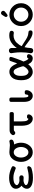

<svg xmlns="http://www.w3.org/2000/svg" viewBox="1506 -2156 663 3714"><g transform="rotate(-90 1837.0 -298.5)"><path d="M43 -106.9Q43 -167 102.1 -213.9Q76.2 -231.9 59.6 -261Q43 -290 43 -320.8Q43 -380.9 101.6 -417Q160.2 -453.1 257.8 -453.1Q355 -453.1 457 -404.8Q480 -395 480 -375Q480 -366.2 469 -345.2Q458 -324.2 439.9 -324.2Q434.1 -324.2 408.9 -335.7Q383.8 -347.2 343.5 -358.6Q303.2 -370.1 259.8 -370.1Q218.8 -370.1 188.5 -363.5Q158.2 -356.9 143.1 -345.9Q127.9 -335 120.8 -325Q113.8 -314.9 113.8 -305.2Q113.8 -284.2 143.8 -268.6Q173.8 -252.9 202.1 -252.9Q210.9 -252.9 228 -254.4Q245.1 -255.9 252.9 -255.9Q272.9 -255.9 284.9 -248Q296.9 -240.2 300 -231.7Q303.2 -223.1 303.2 -213.9Q303.2 -197.8 292.7 -184.8Q282.2 -171.9 254.9 -171.9Q248 -171.9 232.4 -173.3Q216.8 -174.8 208 -174.8Q177.2 -174.8 145.5 -160.4Q113.8 -146 113.8 -127Q113.8 -114.7 127 -103.3Q140.1 -91.8 175 -83Q210 -74.2 261.2 -74.2H263.2Q311 -74.2 353 -81.1Q395 -87.9 419.9 -95.5Q444.8 -103 451.2 -103Q465.3 -103 472.7 -94Q480 -85 480 -75.2Q480 -66.4 471.4 -50.8Q462.9 -35.2 456.1 -28.8Q439.9 -17.6 379.9 -4.9Q319.8 7.8 257.8 7.8Q150.9 7.8 96.9 -24.7Q43 -57.1 43 -106.9Z M563 -223.1Q563 -311 613 -379.6Q663.1 -448.2 751 -448.2Q774.9 -448.2 820.3 -443.1Q865.7 -438 888.7 -438Q912.6 -438 933.8 -443.1Q955.1 -448.2 959 -448.2Q973.1 -448.2 983.6 -438.2Q994.1 -428.2 994.1 -412.1Q994.1 -361.3 899.9 -355Q934.1 -295.9 934.1 -223.1Q934.1 -131.3 882.1 -63.7Q830.1 3.9 749 3.9Q668 3.9 615.5 -63.7Q563 -131.3 563 -223.1ZM647 -224.1Q647 -165 675.5 -122.6Q704.1 -80.1 749 -80.1Q793.9 -80.1 822.5 -122.6Q851.1 -165 851.1 -224.1Q851.1 -278.3 823.5 -321Q795.9 -363.8 748 -363.8Q704.1 -363.8 675.5 -322.5Q647 -281.2 647 -224.1Z M1080.6 -376Q1080.6 -397.9 1108.2 -420.9Q1135.7 -443.8 1174.8 -443.8H1488.8Q1500 -443.8 1506.8 -442.4Q1513.7 -440.9 1520.3 -431.9Q1526.9 -422.9 1526.9 -405.8V-397.9Q1526.9 -381.8 1519.8 -373.5Q1512.7 -365.2 1506.3 -363.5Q1500 -361.8 1490.7 -361.8H1345.7V-235.8Q1345.7 -147 1358.6 -115Q1371.6 -83 1397.9 -80.1Q1400.9 -93.3 1408.4 -99.6Q1416 -106 1420.9 -106.4Q1425.8 -106.9 1438 -106.9H1439.9Q1481.9 -106.9 1481.9 -76.2Q1481.9 -46.4 1457.8 -21.2Q1433.6 3.9 1397.9 3.9Q1346.2 3.9 1305.4 -44.4Q1264.6 -92.8 1261.7 -210V-361.8H1182.6Q1167.5 -361.8 1153.1 -347.9Q1138.7 -334 1122.8 -334Q1106.9 -334 1093.8 -345.9Q1080.6 -357.9 1080.6 -376Z M1723.6 -170.9V-407.2Q1723.6 -420.4 1725.1 -427.2Q1726.6 -434.1 1735.1 -441.2Q1743.7 -448.2 1760.7 -448.2H1771.5Q1807.6 -448.2 1807.6 -412.1V-173.8Q1807.6 -112.8 1825.7 -85Q1835.4 -81.1 1838.9 -81.1Q1860.8 -81.1 1864.7 -111.8Q1864.7 -112.8 1865.2 -118.4Q1865.7 -124 1866.2 -126Q1866.7 -127.9 1868.2 -133.1Q1869.6 -138.2 1872.6 -140.6Q1875.5 -143.1 1879.2 -146Q1882.8 -148.9 1889.2 -149.9Q1895.5 -150.9 1903.8 -150.9H1915.5Q1949.7 -150.9 1949.7 -117.2Q1949.7 -73.2 1919.2 -34.7Q1888.7 3.9 1839.8 3.9Q1794.9 3.9 1759.3 -35.9Q1723.6 -75.7 1723.6 -170.9Z M2142.6 -221.2Q2142.6 -284.2 2158.2 -331.1Q2173.8 -377.9 2199.2 -401.9Q2224.6 -425.8 2250.5 -437Q2276.4 -448.2 2303.7 -448.2Q2364.7 -448.2 2401.6 -407.7Q2438.5 -367.2 2467.8 -296.9Q2514.6 -435.1 2518.6 -439Q2526.4 -447.8 2546.4 -448.2H2557.6Q2593.8 -448.2 2593.8 -419.9Q2593.8 -404.8 2559.1 -309.3Q2524.4 -213.9 2504.4 -174.8Q2533.2 -90.8 2562.5 -78.1Q2568.4 -106.9 2605.5 -106.9Q2622.6 -106.9 2634.5 -98.4Q2646.5 -89.8 2646.5 -74.2Q2646.5 -48.3 2624.5 -22.2Q2602.5 3.9 2563.5 3.9Q2492.7 3.9 2451.7 -83H2450.7Q2386.7 3.9 2302.7 3.9Q2242.7 3.9 2192.6 -50Q2142.6 -104 2142.6 -221.2ZM2226.6 -222.2Q2226.6 -143.1 2251 -110.6Q2275.4 -78.1 2304.7 -78.1Q2331.5 -78.1 2358.6 -102.5Q2385.7 -127 2399.7 -150.9Q2413.6 -174.8 2413.6 -182.1Q2413.6 -184.1 2405.8 -213.9Q2381.8 -295.9 2359.6 -331.1Q2337.4 -366.2 2303.7 -366.2Q2274.9 -366.2 2250.7 -332.3Q2226.6 -298.3 2226.6 -222.2Z M2664.6 -33.2Q2664.6 -35.2 2668.9 -61Q2673.3 -86.9 2678 -130.9Q2682.6 -174.8 2682.6 -221.2Q2682.6 -293 2674.1 -352.1Q2665.5 -411.1 2665.5 -413.1Q2665.5 -433.1 2680.4 -445.1Q2695.3 -457 2715.3 -457Q2737.3 -457 2750.5 -444.1Q2763.7 -431.2 2765.6 -410.2Q2766.6 -402.3 2766.6 -386.2V-305.2Q2804.7 -364.3 2866.7 -407.2Q2928.7 -450.2 3010.7 -450.2Q3053.7 -450.2 3076.2 -440.2Q3098.6 -430.2 3098.6 -403.8Q3098.6 -386.7 3087.6 -374.3Q3076.7 -361.8 3058.6 -361.8Q3052.7 -361.8 3038.6 -364.5Q3024.4 -367.2 3007.3 -367.2Q2964.4 -367.2 2926.5 -348.6Q2888.7 -330.1 2863.5 -302Q2838.4 -273.9 2824 -251.5Q2809.6 -229 2801.3 -210Q2832 -193.8 2881.8 -158.9Q2931.6 -124 2973.6 -103Q3015.6 -82 3060.5 -80.1Q3106.4 -80.1 3106.4 -40Q3106.4 0 3063.5 0Q3017.6 0 2972.7 -23.9Q2927.7 -47.9 2871.1 -92Q2814.5 -136.2 2781.7 -154.8Q2766.6 -85.9 2766.6 -50.8Q2766.6 13.2 2715.3 13.2Q2695.3 13.2 2679.9 0.5Q2664.6 -12.2 2664.6 -33.2Z M3190.4 -222.2Q3190.4 -316.4 3255.9 -382.3Q3321.3 -448.2 3411.4 -448.2Q3501.5 -448.2 3566.9 -383.1Q3632.3 -317.9 3632.3 -222.2Q3632.3 -127.9 3567.4 -62Q3502.4 3.9 3411.6 3.9Q3321.8 3.9 3256.1 -61Q3190.4 -126 3190.4 -222.2ZM3411.6 -80.1Q3470.7 -80.1 3509.5 -122.6Q3548.3 -165 3548.3 -222.2Q3548.3 -283.2 3507.3 -323.5Q3466.3 -363.8 3411.4 -363.8Q3356.4 -363.8 3315.4 -323.5Q3274.4 -283.2 3274.4 -222.2Q3274.4 -161.1 3315.4 -120.6Q3356.4 -80.1 3411.6 -80.1ZM3366.2 -514.2Q3366.2 -516.1 3366.7 -518.6Q3367.2 -521 3367.9 -522.9Q3368.7 -524.9 3370.1 -528.6Q3371.6 -532.2 3373 -534.7Q3374.5 -537.1 3377.4 -542Q3380.4 -546.9 3382.8 -551Q3385.3 -555.2 3390.4 -563Q3395.5 -570.8 3399.4 -577.1L3401.4 -580.1Q3403.3 -584 3404.3 -585.4Q3405.3 -586.9 3408.4 -590.6Q3411.6 -594.2 3413.6 -596.7Q3415.5 -599.1 3418.9 -601.6Q3422.4 -604 3425.8 -606Q3429.2 -607.9 3433.8 -608.9Q3438.5 -609.9 3443.4 -609.9Q3460.4 -609.9 3472.9 -596.9Q3485.4 -584 3485.4 -567.9Q3485.4 -562 3483.4 -555.9Q3481.4 -549.8 3479.5 -545.9Q3477.5 -542 3470.9 -535.9Q3464.4 -529.8 3460 -526.4Q3455.6 -522.9 3444.6 -513.4Q3433.6 -503.9 3426.3 -499Q3404.3 -482.9 3396.5 -482.9Q3384.3 -482.9 3375.2 -491.9Q3366.2 -501 3366.2 -514.2Z"/></g></svg>

Font: CMU Typewriter Text
Style: Bold
Weight: 700
Version: Version 0.7.0